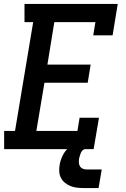

<svg xmlns="http://www.w3.org/2000/svg" viewBox="-20 -755 640 972"><path d="M1 0V-92H56L148 -643H104V-735H576L550 -576H452L463 -643H255L220 -428H439L424 -336H205L164 -92H372L383 -159H481L454 0ZM404 197Q387 197 369.5 195Q352 193 337 187Q322 181 309 170.5Q296 160 288.5 145.5Q281 131 280 113.5Q279 96 282 79Q286 56 297 33Q308 10 327 -6.5Q346 -23 370 -30Q394 -37 418 -37L412 0Q404 0 398 6Q392 12 389 19.5Q386 27 384 34.5Q382 42 380 49Q379 59 379.5 69.5Q380 80 385.5 88Q391 96 400 99.5Q409 103 420 103H495L479 197Z"/></svg>

Font: Iosevka Curly Slab SmBdEx
Style: Italic
Weight: 600
Width: 7
Italic angle: -9°
Monospace: yes
Designer: Belleve Invis
Foundry: Belleve Invis
Version: Version 11.1.0; ttfautohint (v1.8.3)